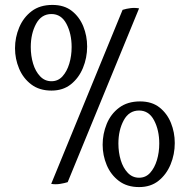

<svg xmlns="http://www.w3.org/2000/svg" viewBox="-20 -740 772 780"><path d="M189 -372Q140 -372 107 -397Q74 -422 57.5 -461.5Q41 -501 41 -544Q41 -588 58 -628.5Q75 -669 108.5 -694.5Q142 -720 193 -720Q241 -720 272 -695.5Q303 -671 318.5 -632.5Q334 -594 334 -551Q334 -505 317 -464Q300 -423 268 -397.5Q236 -372 189 -372ZM188 7 478 -700Q494 -705 511 -707Q528 -709 545 -706L255 0Q243 4 224.5 7Q206 10 188 7ZM189 -410Q216 -410 234 -430Q252 -450 261.5 -481.5Q271 -513 271 -549Q271 -603 250 -643Q229 -683 189 -683Q148 -683 126.5 -643Q105 -603 105 -549Q105 -513 114.5 -481.5Q124 -450 143 -430Q162 -410 189 -410ZM545 20Q496 20 463 -5Q430 -30 413.5 -69.5Q397 -109 397 -152Q397 -196 413.5 -236.5Q430 -277 464 -302.5Q498 -328 549 -328Q597 -328 628 -303.5Q659 -279 674.5 -240.5Q690 -202 690 -159Q690 -113 673 -72Q656 -31 624 -5.5Q592 20 545 20ZM545 -18Q572 -18 590 -38Q608 -58 617.5 -89.5Q627 -121 627 -157Q627 -211 606 -251Q585 -291 545 -291Q504 -291 482.5 -251Q461 -211 461 -157Q461 -121 470.5 -89.5Q480 -58 499 -38Q518 -18 545 -18Z"/></svg>

Font: Alike
Style: Regular
Weight: 400
Designer: Sveta Sebyakina
Foundry: Cyreal (www.cyreal.org)
Version: Version 1.301; ttfautohint (v1.8.4.7-5d5b)